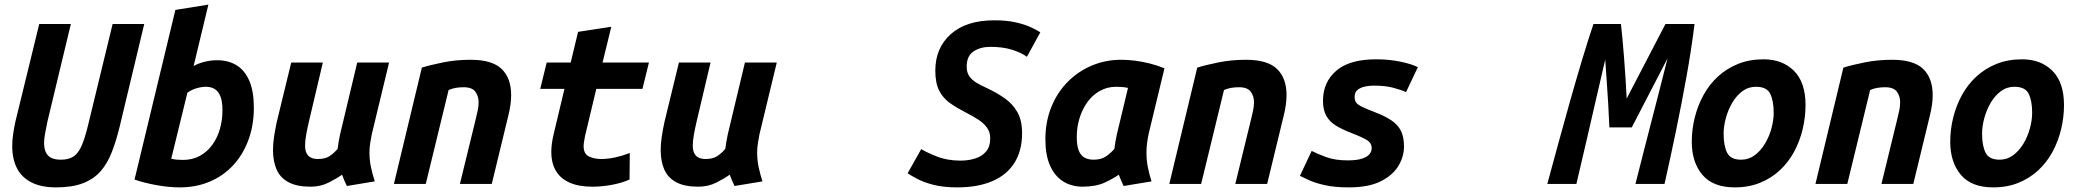

<svg xmlns="http://www.w3.org/2000/svg" viewBox="-20 -797 9000 832"><path d="M223 15Q159 15 116.5 -6.5Q74 -28 53.5 -68Q33 -108 33 -164Q33 -187 36.5 -212.5Q40 -238 46 -267L150 -693H287L185 -268Q180 -242 175.5 -219Q171 -196 171 -177Q171 -155 178 -138.5Q185 -122 201 -113.5Q217 -105 244 -105Q277 -105 298 -118.5Q319 -132 333.5 -165Q348 -198 362 -256L468 -693H605L498 -246Q483 -185 464 -136.5Q445 -88 415.5 -54.5Q386 -21 339.5 -3Q293 15 223 15Z M758 15Q713 15 659.5 5.5Q606 -4 563 -19L740 -754L883 -777L819 -511Q843 -524 869.5 -530Q896 -536 920 -536Q970 -536 1005.5 -514Q1041 -492 1060.5 -446.5Q1080 -401 1080 -330Q1080 -254 1056.5 -190.5Q1033 -127 990.5 -81Q948 -35 889 -10Q830 15 758 15ZM773 -104Q814 -104 846 -121.5Q878 -139 900 -169.5Q922 -200 933 -238.5Q944 -277 944 -319Q944 -358 935 -380Q926 -402 910 -411.5Q894 -421 872 -421Q854 -421 831.5 -414.5Q809 -408 792 -395L722 -109Q735 -106 748 -105Q761 -104 773 -104Z M1326 12Q1266 12 1230 -7.5Q1194 -27 1178.5 -62.5Q1163 -98 1163 -147Q1163 -174 1167.5 -204Q1172 -234 1179 -267L1242 -526H1379L1320 -276Q1312 -242 1307 -214.5Q1302 -187 1302 -166Q1302 -147 1308 -134Q1314 -121 1326.5 -114.5Q1339 -108 1358 -108Q1389 -108 1408 -120.5Q1427 -133 1443 -152Q1445 -169 1447.5 -183Q1450 -197 1454 -216L1528 -526H1666L1591 -215Q1587 -195 1584 -175.5Q1581 -156 1581 -136Q1581 -103 1587.5 -72.5Q1594 -42 1604 -11L1483 9Q1479 1 1471.5 -16.5Q1464 -34 1462 -40Q1440 -24 1404.5 -6Q1369 12 1326 12Z M1687 0 1808 -504Q1843 -515 1899.5 -526.5Q1956 -538 2019 -538Q2113 -538 2154 -498Q2195 -458 2195 -385Q2195 -366 2192 -343.5Q2189 -321 2183 -297L2111 0H1973L2041 -279Q2045 -296 2049.5 -315.5Q2054 -335 2054 -354Q2054 -380 2040 -399.5Q2026 -419 1989 -419Q1973 -419 1956.5 -416.5Q1940 -414 1924 -407L1825 0Z M2547 12Q2488 12 2448.5 -5.5Q2409 -23 2389 -56.5Q2369 -90 2369 -139Q2369 -156 2371.5 -175Q2374 -194 2379 -215L2426 -412H2321L2349 -526H2453L2485 -659L2629 -681L2591 -526H2792L2764 -412H2564L2515 -207Q2513 -194 2511 -183.5Q2509 -173 2509 -164Q2509 -130 2532 -119Q2555 -108 2584 -108Q2615 -108 2646.5 -115Q2678 -122 2709 -134L2708 -19Q2674 -4 2631 4Q2588 12 2547 12Z M3006 12Q2946 12 2910 -7.5Q2874 -27 2858.5 -62.5Q2843 -98 2843 -147Q2843 -174 2847.5 -204Q2852 -234 2859 -267L2922 -526H3059L3000 -276Q2992 -242 2987 -214.5Q2982 -187 2982 -166Q2982 -147 2988 -134Q2994 -121 3006.5 -114.5Q3019 -108 3038 -108Q3069 -108 3088 -120.5Q3107 -133 3123 -152Q3125 -169 3127.5 -183Q3130 -197 3134 -216L3208 -526H3346L3271 -215Q3267 -195 3264 -175.5Q3261 -156 3261 -136Q3261 -103 3267.5 -72.5Q3274 -42 3284 -11L3163 9Q3159 1 3151.5 -16.5Q3144 -34 3142 -40Q3120 -24 3084.5 -6Q3049 12 3006 12Z M4128 15Q4068 15 4025.5 4Q3983 -7 3955.5 -21.5Q3928 -36 3913 -46L3972 -151Q3994 -137 4039.5 -119Q4085 -101 4142 -101Q4177 -101 4206.5 -110.5Q4236 -120 4253.5 -141Q4271 -162 4271 -197Q4271 -225 4256.5 -244.5Q4242 -264 4218 -279.5Q4194 -295 4164 -310Q4127 -329 4097 -350Q4067 -371 4050 -404Q4033 -437 4033 -491Q4033 -589 4100 -649Q4167 -709 4289 -709Q4343 -709 4382 -700Q4421 -691 4447 -679Q4473 -667 4488 -657L4430 -551Q4405 -569 4365.5 -581.5Q4326 -594 4271 -594Q4229 -594 4199 -574.5Q4169 -555 4169 -508Q4169 -483 4180.5 -466.5Q4192 -450 4211.5 -438.5Q4231 -427 4255 -416Q4300 -395 4334.5 -370.5Q4369 -346 4389 -310.5Q4409 -275 4409 -220Q4409 -144 4376 -91.5Q4343 -39 4280 -12Q4217 15 4128 15Z M4669 12Q4620 11 4584.5 -12.5Q4549 -36 4529.5 -81Q4510 -126 4510 -193Q4510 -269 4535.5 -332.5Q4561 -396 4606.5 -442Q4652 -488 4711.5 -513Q4771 -538 4838 -538Q4868 -538 4899 -534Q4930 -530 4962 -522Q4994 -514 5026 -501L4957 -215Q4953 -195 4950.5 -175.5Q4948 -156 4948 -136Q4948 -103 4954 -72.5Q4960 -42 4970 -11L4849 9Q4845 1 4837.5 -16.5Q4830 -34 4828 -40Q4806 -24 4767.5 -6Q4729 12 4669 12ZM4719 -105Q4751 -105 4772 -119Q4793 -133 4809 -152Q4811 -169 4813.5 -183Q4816 -197 4820 -216L4868 -416Q4855 -419 4842 -420Q4829 -421 4817 -421Q4778 -421 4746 -403Q4714 -385 4692 -354.5Q4670 -324 4658 -285Q4646 -246 4646 -204Q4646 -165 4655 -143.5Q4664 -122 4680.5 -113.5Q4697 -105 4719 -105Z M5047 0 5168 -504Q5203 -515 5259.5 -526.5Q5316 -538 5379 -538Q5473 -538 5514 -498Q5555 -458 5555 -385Q5555 -366 5552 -343.5Q5549 -321 5543 -297L5471 0H5333L5401 -279Q5405 -296 5409.5 -315.5Q5414 -335 5414 -354Q5414 -380 5400 -399.5Q5386 -419 5349 -419Q5333 -419 5316.5 -416.5Q5300 -414 5284 -407L5185 0Z M5825 15Q5764 15 5721.5 5.5Q5679 -4 5653 -16Q5627 -28 5613 -35L5664 -143Q5687 -131 5726 -116.5Q5765 -102 5820 -102Q5859 -102 5882 -109.5Q5905 -117 5914.5 -129Q5924 -141 5924 -155Q5924 -176 5906.5 -188Q5889 -200 5838 -220Q5796 -236 5768.5 -253Q5741 -270 5727 -295.5Q5713 -321 5713 -360Q5713 -441 5770.5 -490.5Q5828 -540 5943 -540Q5999 -540 6047.5 -530Q6096 -520 6124 -506L6073 -398Q6048 -409 6014.5 -417.5Q5981 -426 5931 -426Q5917 -426 5897.5 -422.5Q5878 -419 5864 -408.5Q5850 -398 5850 -377Q5850 -364 5855.5 -354.5Q5861 -345 5879.5 -335.5Q5898 -326 5935 -312Q5980 -295 6008.5 -276Q6037 -257 6050.5 -230.5Q6064 -204 6064 -162Q6064 -119 6040 -78.5Q6016 -38 5963.5 -11.5Q5911 15 5825 15Z M6685 0Q6708 -85 6733 -176.5Q6758 -268 6784 -360Q6810 -452 6835.5 -537Q6861 -622 6885 -693H7004Q7007 -669 7010.5 -631Q7014 -593 7017.5 -548Q7021 -503 7024 -457Q7027 -411 7029 -370L7197 -693H7323Q7309 -581 7288.5 -467Q7268 -353 7244 -236.5Q7220 -120 7193 0H7067Q7084 -68 7101.5 -136Q7119 -204 7136.5 -272Q7154 -340 7171.5 -408Q7189 -476 7206 -544L7051 -245H6954Q6952 -295 6949 -345.5Q6946 -396 6942.5 -445Q6939 -494 6936 -539Q6915 -450 6894.5 -359.5Q6874 -269 6853 -179.5Q6832 -90 6811 0Z M7497 15Q7403 15 7357 -39.5Q7311 -94 7311 -183Q7311 -236 7324 -288Q7337 -340 7362 -385.5Q7387 -431 7424.5 -465.5Q7462 -500 7511.5 -520Q7561 -540 7622 -540Q7704 -540 7754 -490Q7804 -440 7804 -342Q7804 -289 7791.5 -237Q7779 -185 7754.5 -139.5Q7730 -94 7693 -59.5Q7656 -25 7607 -5Q7558 15 7497 15ZM7525 -105Q7558 -105 7584 -124.5Q7610 -144 7628.5 -175Q7647 -206 7656.5 -241.5Q7666 -277 7666 -308Q7666 -360 7651 -390.5Q7636 -421 7589 -421Q7556 -421 7530 -401.5Q7504 -382 7486 -351Q7468 -320 7458.5 -284.5Q7449 -249 7449 -218Q7449 -166 7464 -135.5Q7479 -105 7525 -105Z M7847 0 7968 -504Q8003 -515 8059.5 -526.5Q8116 -538 8179 -538Q8273 -538 8314 -498Q8355 -458 8355 -385Q8355 -366 8352 -343.5Q8349 -321 8343 -297L8271 0H8133L8201 -279Q8205 -296 8209.5 -315.5Q8214 -335 8214 -354Q8214 -380 8200 -399.5Q8186 -419 8149 -419Q8133 -419 8116.5 -416.5Q8100 -414 8084 -407L7985 0Z M8617 15Q8523 15 8477 -39.5Q8431 -94 8431 -183Q8431 -236 8444 -288Q8457 -340 8482 -385.5Q8507 -431 8544.5 -465.5Q8582 -500 8631.5 -520Q8681 -540 8742 -540Q8824 -540 8874 -490Q8924 -440 8924 -342Q8924 -289 8911.5 -237Q8899 -185 8874.5 -139.5Q8850 -94 8813 -59.5Q8776 -25 8727 -5Q8678 15 8617 15ZM8645 -105Q8678 -105 8704 -124.5Q8730 -144 8748.5 -175Q8767 -206 8776.5 -241.5Q8786 -277 8786 -308Q8786 -360 8771 -390.5Q8756 -421 8709 -421Q8676 -421 8650 -401.5Q8624 -382 8606 -351Q8588 -320 8578.5 -284.5Q8569 -249 8569 -218Q8569 -166 8584 -135.5Q8599 -105 8645 -105Z"/></svg>

Font: Ubuntu Sans Mono
Style: Italic
Weight: 400
Italic angle: -13.5°
Monospace: yes
Designer: Dalton Maag Ltd
Foundry: Dalton Maag Ltd
Version: Version 1.006